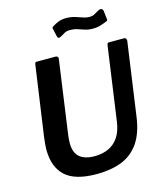

<svg xmlns="http://www.w3.org/2000/svg" viewBox="-137 -1052 990 1163"><g transform="rotate(-15 358.5 -470.5)"><path d="M646 -262Q632 -162 590 -102Q548 -42 481 -16Q414 10 325 10Q189 10 128 -46.5Q67 -103 67 -212Q67 -229 69 -248Q71 -267 73 -287L136 -728Q137 -737 140 -739.5Q143 -742 149 -742H268Q276 -742 280 -736Q284 -730 282 -722L217 -258Q216 -246 215 -235.5Q214 -225 214 -214Q214 -153 246.5 -125.5Q279 -98 340 -98Q389 -98 427.5 -115.5Q466 -133 491 -170.5Q516 -208 524 -268L589 -729Q591 -737 593 -739.5Q595 -742 602 -742H697Q704 -742 708 -736Q712 -730 711 -722L646 -262ZM617 -868Q601 -861 579 -854Q557 -847 529 -847Q501 -847 479 -854.5Q457 -862 437 -868.5Q417 -875 393 -875Q369 -875 355.5 -866Q342 -857 323 -848Q315 -845 311 -849Q307 -853 305 -862L297 -899Q296 -906 294 -911.5Q292 -917 301 -923Q320 -935 340 -943Q360 -951 388 -951Q417 -951 441 -944Q465 -937 486.5 -929Q508 -921 529 -921Q545 -921 556.5 -926.5Q568 -932 578.5 -939Q589 -946 599 -949Q608 -951 613.5 -946.5Q619 -942 620 -934L625 -890Q626 -884 626.5 -877.5Q627 -871 617 -868Z"/></g></svg>

Font: Libre Franklin Thin SemiBold
Style: Italic
Weight: 600
Italic angle: -8°
Version: Version 3.000